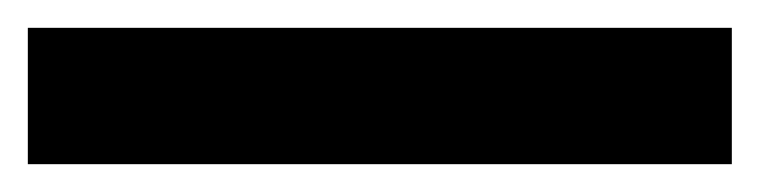

<svg xmlns="http://www.w3.org/2000/svg" viewBox="-23 -878 546 138"><path d="M503 -760H-3V-858H503Z"/></svg>

Font: Noto Sans Telugu
Style: Regular
Weight: 400
Designer: Jelle Bosma - Monotype Design Team
Foundry: Monotype Imaging Inc.
Version: Version 2.003